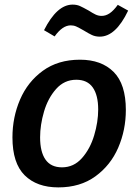

<svg xmlns="http://www.w3.org/2000/svg" viewBox="-20 -802 599 833"><path d="M526 -325Q526 -238 493 -161.5Q460 -85 394 -37Q328 11 233 11Q140 11 87 -41.5Q34 -94 34 -206Q34 -293 67 -370Q100 -447 166 -495Q232 -543 327 -543Q420 -543 473 -490Q526 -437 526 -325ZM154 -206Q154 -143 177.5 -109.5Q201 -76 249 -76Q300 -76 335.5 -116Q371 -156 388.5 -214.5Q406 -273 406 -327Q406 -389 382.5 -422.5Q359 -456 311 -456Q259 -456 223.5 -416Q188 -376 171 -318Q154 -260 154 -206ZM343 -670Q322 -682 311 -687Q300 -692 287 -692Q251 -692 217 -644L171 -671Q227 -782 295 -782Q313 -782 326.5 -776Q340 -770 365 -756Q382 -745 394.5 -739Q407 -733 421 -733Q439 -733 456 -744.5Q473 -756 491 -781L536 -756Q482 -643 413 -643Q394 -643 379 -650Q364 -657 343 -670Z"/></svg>

Font: Bitter Pro SemiBold
Style: Italic
Weight: 600
Italic angle: -9°
Designer: Sol Matas, and Bitter project Authors
Foundry: Sol Matas
Version: Version 1.010